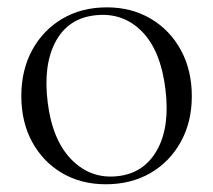

<svg xmlns="http://www.w3.org/2000/svg" viewBox="-20 -478 565 509"><path d="M263.5 -458.5Q328.5 -458.5 379.5 -428.5Q430.5 -398.5 459.5 -345.2Q488.5 -292 488.5 -223Q488.5 -154.5 459.2 -101.8Q430 -49 378.8 -19.2Q327.5 10.5 260.5 10.5Q195 10.5 144.5 -19.2Q94 -49 65.2 -101.8Q36.5 -154.5 36.5 -223.5Q36.5 -292 65.2 -345Q94 -398 145 -428.2Q196 -458.5 263.5 -458.5ZM292 -11Q361.5 -18.5 396.2 -80Q431 -141.5 418.5 -242Q406 -344.5 355.8 -395Q305.5 -445.5 233 -437.5Q161 -430 127.5 -367.8Q94 -305.5 106.5 -206Q119 -106 170 -54.5Q221 -3 292 -11Z"/></svg>

Font: Fraunces 72pt S000 Light
Style: Regular
Weight: 300
Version: Version 1.000; ttfautohint (v1.8.3)